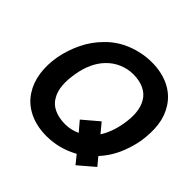

<svg xmlns="http://www.w3.org/2000/svg" viewBox="-186 -966 1182 1182"><g transform="rotate(45 405.0 -375.5)"><path d="M677 -124 720 -72 617.5 15.5 573 -39.5Q474.5 15.5 363.5 15.5Q280.5 15.5 214 -16Q147 -48.5 109.5 -107.5Q75 -160.5 65 -229Q55 -297.5 68.5 -375Q83.5 -452.5 117.2 -521.5Q151 -590.5 204 -643.5Q261.5 -703.5 340.5 -734.5Q420 -765.5 502 -765.5Q586 -765.5 651.5 -734.5Q717 -703.5 756 -643.5Q791.5 -588.5 800 -521.8Q808.5 -455 796 -375Q781 -298.5 752.5 -237Q724 -175.5 677 -124ZM490.5 -139.5 437.5 -202 540.5 -289.5 591.5 -228Q630.5 -287.5 646 -375Q666.5 -491.5 628 -557.5Q607 -595 566.8 -613.8Q526.5 -632.5 474 -632.5Q425.5 -632.5 380 -613Q334.5 -593.5 301 -557.5Q239.5 -493.5 220 -382.5Q198 -258.5 237.5 -192.5Q257.5 -155 299 -136.2Q340.5 -117.5 393.5 -117.5Q444 -117.5 490.5 -139.5Z"/></g></svg>

Font: Russisch Sans ExtraBold
Style: Italic
Weight: 800
Width: 4
Italic angle: -10°
Designer: Michael Sharanda (font) & Cristiano Sobral (main changes)
Foundry: Michael Sharanda
Version: Version 2.00;September 8, 2020;FontCreator 13.0.0.2681 64-bi